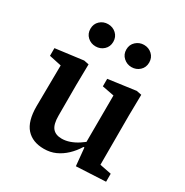

<svg xmlns="http://www.w3.org/2000/svg" viewBox="-170 -867 981 1019"><g transform="rotate(30 320.0 -358.0)"><path d="M237 14Q167 14 129 -28.5Q91 -71 91 -162L94 -446L127 -407L19 -430V-477L189 -499L219 -493L217 -365V-178Q217 -125 235.5 -102.5Q254 -80 292 -80Q316 -80 340.5 -88.5Q365 -97 389 -112.5Q413 -128 436 -149L445 -100H415Q394 -66 367 -40.5Q340 -15 308 -0.5Q276 14 237 14ZM431 9 420 -105 415 -106 416 -416 343 -430V-476L511 -499L542 -493L540 -365V-63L611 -49V0ZM203 -594Q174 -594 153.5 -613Q133 -632 133 -662Q133 -692 153.5 -711Q174 -730 203 -730Q232 -730 252.5 -711Q273 -692 273 -662Q273 -632 252.5 -613Q232 -594 203 -594ZM423 -594Q395 -594 374 -613Q353 -632 353 -662Q353 -692 374 -711Q395 -730 423 -730Q452 -730 472.5 -711Q493 -692 493 -662Q493 -632 472.5 -613Q452 -594 423 -594Z"/></g></svg>

Font: Source Serif 4 SemiBold
Style: Regular
Weight: 600
Designer: Frank Grießhammer
Foundry: Adobe Systems Incorporated
Version: Version 4.004;hotconv 1.0.116;makeotfexe 2.5.65601